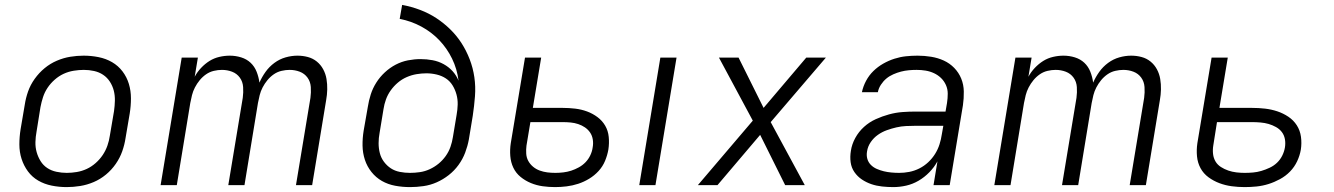

<svg xmlns="http://www.w3.org/2000/svg" viewBox="-20 -755 5440 783"><path d="M252 8Q221 8 191 2Q161 -4 136 -18.5Q111 -33 94 -56Q77 -79 68 -107Q59 -135 59 -166Q59 -197 64 -228L81 -328Q85 -355 94.5 -382Q104 -409 121.5 -433.5Q139 -458 162 -477Q185 -496 212 -507.5Q239 -519 266.5 -523.5Q294 -528 321 -528Q352 -528 382 -522Q412 -516 437 -501.5Q462 -487 479.5 -464Q497 -441 505.5 -413Q514 -385 514 -354Q514 -323 509 -292L492 -192Q488 -165 478.5 -138Q469 -111 452 -86.5Q435 -62 412 -43Q389 -24 362 -12.5Q335 -1 307 3.5Q279 8 252 8ZM252 -50Q272 -50 293 -53.5Q314 -57 333.5 -66Q353 -75 370 -90Q387 -105 399 -123Q411 -141 418 -161Q425 -181 428 -202L445 -302Q448 -323 448.5 -344.5Q449 -366 444 -385.5Q439 -405 428 -422Q417 -439 400.5 -450Q384 -461 363.5 -465.5Q343 -470 322 -470Q302 -470 280.5 -466.5Q259 -463 239.5 -454Q220 -445 203 -430Q186 -415 174 -397Q162 -379 155.5 -359Q149 -339 145 -318L129 -218Q125 -197 124.5 -175.5Q124 -154 129.5 -134.5Q135 -115 145.5 -98Q156 -81 172.5 -70Q189 -59 210 -54.5Q231 -50 252 -50Z M635 0 721 -520H787L774 -442Q784 -461 800 -478Q816 -495 834.5 -506.5Q853 -518 874.5 -523Q896 -528 917 -528Q941 -528 963.5 -521Q986 -514 1002 -499Q1018 -484 1026.5 -462.5Q1035 -441 1038 -418Q1048 -441 1063 -462Q1078 -483 1099 -498.5Q1120 -514 1144.5 -521Q1169 -528 1193 -528Q1215 -528 1235.5 -522.5Q1256 -517 1272 -504Q1288 -491 1298 -472.5Q1308 -454 1311.5 -433Q1315 -412 1314.5 -390Q1314 -368 1310 -346L1253 0H1187L1246 -356Q1249 -378 1247.5 -400Q1246 -422 1234 -438.5Q1222 -455 1202.5 -462.5Q1183 -470 1161 -470Q1145 -470 1128 -466Q1111 -462 1096.5 -452Q1082 -442 1070.5 -428Q1059 -414 1051 -398.5Q1043 -383 1039 -367Q1035 -351 1032 -335L977 0H911L970 -356Q973 -378 971.5 -400Q970 -422 958 -438.5Q946 -455 926.5 -462.5Q907 -470 885 -470Q869 -470 852 -466Q835 -462 820.5 -452Q806 -442 794.5 -428Q783 -414 775 -398.5Q767 -383 763 -367Q759 -351 756 -335L701 0Z M1652 8Q1621 8 1591.5 2.5Q1562 -3 1537.5 -17Q1513 -31 1495 -53.5Q1477 -76 1468 -103.5Q1459 -131 1458.5 -161Q1458 -191 1463 -222L1480 -319Q1484 -345 1492 -370Q1500 -395 1514.5 -418Q1529 -441 1549.5 -460Q1570 -479 1594 -491.5Q1618 -504 1644 -509Q1670 -514 1695 -514Q1720 -514 1744 -509.5Q1768 -505 1789 -493.5Q1810 -482 1825.5 -465Q1841 -448 1850 -426Q1844 -474 1823.5 -516Q1803 -558 1771.5 -591Q1740 -624 1698.5 -646.5Q1657 -669 1610 -678L1620 -735Q1658 -728 1693.5 -714.5Q1729 -701 1759.5 -681Q1790 -661 1816.5 -635Q1843 -609 1862.5 -578.5Q1882 -548 1895.5 -513Q1909 -478 1914.5 -440Q1920 -402 1917 -362.5Q1914 -323 1908 -283L1892 -186Q1887 -159 1877 -132.5Q1867 -106 1850 -82.5Q1833 -59 1810 -41Q1787 -23 1761 -11.5Q1735 0 1707 4Q1679 8 1652 8ZM1652 -50Q1672 -50 1692.5 -53Q1713 -56 1732.5 -65Q1752 -74 1768.5 -87.5Q1785 -101 1797.5 -118.5Q1810 -136 1817 -156Q1824 -176 1827 -196L1842 -286Q1846 -308 1846.5 -329Q1847 -350 1841.5 -370Q1836 -390 1825.5 -407Q1815 -424 1798.5 -435Q1782 -446 1761 -451Q1740 -456 1719 -456Q1699 -456 1678.5 -452.5Q1658 -449 1638.5 -440.5Q1619 -432 1602.5 -418Q1586 -404 1573.5 -386.5Q1561 -369 1554 -349.5Q1547 -330 1544 -310L1528 -213Q1524 -192 1524 -171Q1524 -150 1529 -130.5Q1534 -111 1546 -95Q1558 -79 1574 -68.5Q1590 -58 1610.5 -54Q1631 -50 1652 -50Z M2587 0 2673 -520H2739L2653 0ZM2244 8Q2218 8 2193 4.5Q2168 1 2145 -8.5Q2122 -18 2103 -33.5Q2084 -49 2073.5 -71Q2063 -93 2061 -119Q2059 -145 2063 -171L2121 -520H2187L2153 -315H2275Q2300 -315 2325.5 -312Q2351 -309 2374 -300.5Q2397 -292 2416.5 -277.5Q2436 -263 2448 -242.5Q2460 -222 2462.5 -196.5Q2465 -171 2461 -145Q2457 -122 2447.5 -99Q2438 -76 2421 -57.5Q2404 -39 2382.5 -26Q2361 -13 2338 -5.5Q2315 2 2291 5Q2267 8 2244 8ZM2245 -50Q2261 -50 2277.5 -52Q2294 -54 2309.5 -59Q2325 -64 2340.5 -72.5Q2356 -81 2368 -93.5Q2380 -106 2387.5 -122Q2395 -138 2397 -154Q2400 -170 2397.5 -186Q2395 -202 2386.5 -214.5Q2378 -227 2365.5 -235.5Q2353 -244 2338 -249Q2323 -254 2307 -255.5Q2291 -257 2274 -257H2143L2127 -161Q2125 -145 2126 -128.5Q2127 -112 2134.5 -98.5Q2142 -85 2154 -75Q2166 -65 2181 -59.5Q2196 -54 2212 -52Q2228 -50 2245 -50Z M2826 0 3050 -263 2912 -520H2992L3094 -315L3268 -520H3348L3123 -257L3262 0H3182L3080 -205L2906 0Z M3623 8Q3600 8 3577 5.5Q3554 3 3533.5 -4Q3513 -11 3495 -23Q3477 -35 3464.5 -53Q3452 -71 3449 -93.5Q3446 -116 3450 -140Q3454 -167 3468 -192.5Q3482 -218 3503.5 -237.5Q3525 -257 3551.5 -269Q3578 -281 3605.5 -288.5Q3633 -296 3660 -298Q3687 -300 3714 -300H3836L3842 -335Q3845 -354 3845 -373Q3845 -392 3837.5 -408.5Q3830 -425 3817.5 -437Q3805 -449 3789 -456.5Q3773 -464 3755 -467Q3737 -470 3718 -470Q3702 -470 3686 -468.5Q3670 -467 3654.5 -463Q3639 -459 3623 -452Q3607 -445 3594.5 -434.5Q3582 -424 3572.5 -409.5Q3563 -395 3560 -379H3495Q3500 -403 3512 -425.5Q3524 -448 3542 -465.5Q3560 -483 3582 -495.5Q3604 -508 3627.5 -515.5Q3651 -523 3674.5 -525.5Q3698 -528 3722 -528Q3750 -528 3777.5 -523.5Q3805 -519 3829 -508Q3853 -497 3871.5 -478Q3890 -459 3900 -434.5Q3910 -410 3910.5 -382Q3911 -354 3907 -326L3853 0H3787L3803 -97Q3790 -73 3770 -52.5Q3750 -32 3726 -18Q3702 -4 3675.5 2Q3649 8 3623 8ZM3647 -50Q3667 -50 3688 -54Q3709 -58 3729 -68Q3749 -78 3765.5 -93.5Q3782 -109 3793.5 -127.5Q3805 -146 3811.5 -166.5Q3818 -187 3821 -208L3827 -242H3714Q3695 -242 3675 -241Q3655 -240 3635.5 -235.5Q3616 -231 3596.5 -224Q3577 -217 3560 -205Q3543 -193 3531 -175.5Q3519 -158 3516 -138Q3513 -122 3517 -107.5Q3521 -93 3531.5 -82.5Q3542 -72 3556 -66Q3570 -60 3584.5 -56.5Q3599 -53 3615 -51.5Q3631 -50 3647 -50Z M4035 0 4121 -520H4187L4174 -442Q4184 -461 4200 -478Q4216 -495 4234.5 -506.5Q4253 -518 4274.5 -523Q4296 -528 4317 -528Q4341 -528 4363.5 -521Q4386 -514 4402 -499Q4418 -484 4426.5 -462.5Q4435 -441 4438 -418Q4448 -441 4463 -462Q4478 -483 4499 -498.5Q4520 -514 4544.5 -521Q4569 -528 4593 -528Q4615 -528 4635.5 -522.5Q4656 -517 4672 -504Q4688 -491 4698 -472.5Q4708 -454 4711.5 -433Q4715 -412 4714.5 -390Q4714 -368 4710 -346L4653 0H4587L4646 -356Q4649 -378 4647.5 -400Q4646 -422 4634 -438.5Q4622 -455 4602.5 -462.5Q4583 -470 4561 -470Q4545 -470 4528 -466Q4511 -462 4496.5 -452Q4482 -442 4470.5 -428Q4459 -414 4451 -398.5Q4443 -383 4439 -367Q4435 -351 4432 -335L4377 0H4311L4370 -356Q4373 -378 4371.5 -400Q4370 -422 4358 -438.5Q4346 -455 4326.5 -462.5Q4307 -470 4285 -470Q4269 -470 4252 -466Q4235 -462 4220.5 -452Q4206 -442 4194.5 -428Q4183 -414 4175 -398.5Q4167 -383 4163 -367Q4159 -351 4156 -335L4101 0Z M5056 8Q5029 8 5003 4.5Q4977 1 4953 -8Q4929 -17 4908.5 -32Q4888 -47 4876 -69Q4864 -91 4861.5 -117.5Q4859 -144 4863 -171L4921 -520H4987L4953 -315H5086Q5113 -315 5139 -312Q5165 -309 5189 -301Q5213 -293 5234 -279Q5255 -265 5268.5 -244Q5282 -223 5285.5 -197Q5289 -171 5285 -145Q5281 -121 5270 -97.5Q5259 -74 5241 -55.5Q5223 -37 5200 -24.5Q5177 -12 5153 -4.5Q5129 3 5104.5 5.5Q5080 8 5056 8ZM5056 -50Q5073 -50 5090 -51.5Q5107 -53 5124 -58Q5141 -63 5158 -71Q5175 -79 5188 -91.5Q5201 -104 5209 -120Q5217 -136 5220 -153Q5223 -171 5220 -187.5Q5217 -204 5207.5 -216.5Q5198 -229 5183.5 -237Q5169 -245 5153.5 -249.5Q5138 -254 5120.5 -255.5Q5103 -257 5086 -257H4943L4928 -162Q4925 -144 4927 -127Q4929 -110 4937 -96.5Q4945 -83 4959 -74Q4973 -65 4989 -59.5Q5005 -54 5022 -52Q5039 -50 5056 -50Z"/></svg>

Font: Iosevka Aile Light
Style: Italic
Weight: 300
Italic angle: -9°
Designer: Belleve Invis
Foundry: Belleve Invis
Version: Version 31.1.0; ttfautohint (v1.8.4)